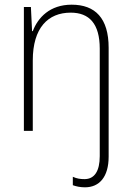

<svg xmlns="http://www.w3.org/2000/svg" viewBox="-20 -559 562 820"><path d="M343 241C404 241 444 197 444 110V-355C444 -481 387 -539 286 -539C193 -539 142 -484 120 -426H117L112 -529H82V0H120V-301C120 -440 185 -505 282 -505C361 -505 406 -458 406 -351V108C406 171 384 206 341 206C324 206 308 204 291 196V232C305 237 322 241 343 241Z"/></svg>

Font: Noto Sans SemiCondensed ExtraLight
Style: Regular
Weight: 200
Width: 4
Designer: Monotype Design Team
Foundry: Monotype Imaging Inc.
Version: Version 2.013